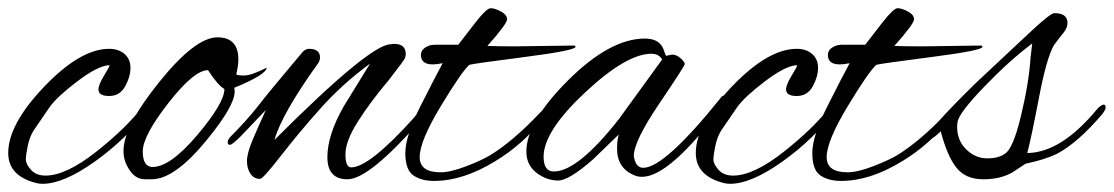

<svg xmlns="http://www.w3.org/2000/svg" viewBox="-28 -435 2715 468"><path d="M76 13Q65 13 56 10Q-8 -8 -8 -62Q-8 -132 80 -224Q168 -316 238 -316Q261 -316 275.5 -303.5Q290 -291 290 -269.5Q290 -248 277 -224.5Q264 -201 238 -201Q212 -201 212 -217Q212 -228 225.5 -250.5Q239 -273 239 -274.5Q239 -276 236 -276Q208 -273 159.5 -236Q111 -199 93 -174L54 -117Q44 -101 39.5 -79Q35 -57 35 -46Q35 -35 47.5 -21Q60 -7 83 -7Q133 -7 207 -65.5Q281 -124 321 -177Q326 -183 333 -183Q340 -183 340 -179Q340 -175 335 -169Q280 -96 203.5 -41.5Q127 13 76 13Z M544 -212Q544 -177 477 -95Q398 2 342 2H326Q300 2 285 -25Q273 -44 273 -67Q273 -127 360.5 -235.5Q448 -344 502 -344Q553 -344 553 -290Q553 -276 548 -254Q549 -251 567 -251Q585 -251 622 -270Q621 -253 543 -221Q544 -217 544 -212ZM479 -264Q445 -264 382.5 -184Q320 -104 320 -66Q320 -28 344 -28Q387 -28 453 -106Q519 -184 519 -218Q503 -227 479 -264Z M725 -316Q752 -316 752 -295Q752 -289 749 -283Q659 -158 641 -94Q874 -327 924 -327Q929 -328 933 -328Q961 -328 961 -303Q961 -298 959 -293Q957 -288 919 -239Q875 -187 844.5 -139Q814 -91 814 -59Q814 -27 828 -27Q872 -27 981 -148Q983 -150 988 -157Q1003 -175 1006 -175Q1009 -175 1009 -165Q1009 -155 995 -139Q871 2 819 2Q770 2 770 -52Q770 -106 810 -176L874 -280Q806 -230 753 -170.5Q700 -111 656.5 -55Q613 1 606 1Q591 1 582.5 -11.5Q574 -24 574 -42.5Q574 -61 587 -92Q600 -123 620 -167L560 -104Q538 -82 532.5 -82Q527 -82 527 -88.5Q527 -95 535 -103Q572 -140 599 -174Q625 -208 706 -304Q715 -316 725 -316Z M1228 -322 1372 -324Q1375 -322 1375 -321Q1375 -312 1250.5 -296Q1126 -280 1116 -277Q1097 -260 1046 -175.5Q995 -91 995 -52Q995 -15 1046 -15Q1070 -15 1109 -30Q1148 -45 1169 -58Q1225 -93 1289 -161Q1303 -175 1308 -175Q1311 -175 1311 -169Q1311 -163 1296 -145Q1244 -81 1179 -42Q1101 6 1030 6Q999 6 979.5 -7.5Q960 -21 960 -62Q960 -103 996 -174.5Q1032 -246 1051 -281Q1037 -278 1027 -278Q998 -278 998 -301Q998 -318 1022 -325Q1025 -325 1031 -326H1089Q1107 -349 1130 -379Q1158 -415 1168 -415Q1178 -415 1193 -407Q1208 -399 1208 -388Q1208 -377 1160 -323Q1186 -322 1228 -322Z M1596 -299 1610 -302Q1621 -302 1631 -293Q1641 -284 1641 -279Q1641 -274 1579 -182.5Q1517 -91 1517 -55Q1517 -52 1518 -49Q1523 -26 1540 -26Q1592 -26 1730 -198Q1733 -202 1737 -202Q1741 -202 1741 -194.5Q1741 -187 1732 -175Q1604 -4 1537 -4Q1528 -4 1520 -7Q1476 -24 1476 -73Q1476 -90 1480 -107L1418 -47Q1359 5 1332.5 5Q1306 5 1282 -12Q1255 -32 1255 -65Q1255 -138 1357 -239.5Q1459 -341 1544 -341Q1577 -341 1588 -318Q1591 -310 1593 -304.5Q1595 -299 1596 -299ZM1297 -53Q1297 -17 1322 -17Q1380 -17 1480 -144L1586 -290Q1578 -304 1560 -304Q1499 -304 1398 -209.5Q1297 -115 1297 -53Z M1752 13Q1741 13 1732 10Q1668 -8 1668 -62Q1668 -132 1756 -224Q1844 -316 1914 -316Q1937 -316 1951.5 -303.5Q1966 -291 1966 -269.5Q1966 -248 1953 -224.5Q1940 -201 1914 -201Q1888 -201 1888 -217Q1888 -228 1901.5 -250.5Q1915 -273 1915 -274.5Q1915 -276 1912 -276Q1884 -273 1835.5 -236Q1787 -199 1769 -174L1730 -117Q1720 -101 1715.5 -79Q1711 -57 1711 -46Q1711 -35 1723.5 -21Q1736 -7 1759 -7Q1809 -7 1883 -65.5Q1957 -124 1997 -177Q2002 -183 2009 -183Q2016 -183 2016 -179Q2016 -175 2011 -169Q1956 -96 1879.5 -41.5Q1803 13 1752 13Z M2220 -322 2364 -324Q2367 -322 2367 -321Q2367 -312 2242.5 -296Q2118 -280 2108 -277Q2089 -260 2038 -175.5Q1987 -91 1987 -52Q1987 -15 2038 -15Q2062 -15 2101 -30Q2140 -45 2161 -58Q2217 -93 2281 -161Q2295 -175 2300 -175Q2303 -175 2303 -169Q2303 -163 2288 -145Q2236 -81 2171 -42Q2093 6 2022 6Q1991 6 1971.5 -7.5Q1952 -21 1952 -62Q1952 -103 1988 -174.5Q2024 -246 2043 -281Q2029 -278 2019 -278Q1990 -278 1990 -301Q1990 -318 2014 -325Q2017 -325 2023 -326H2081Q2099 -349 2122 -379Q2150 -415 2160 -415Q2170 -415 2185 -407Q2200 -399 2200 -388Q2200 -377 2152 -323Q2178 -322 2220 -322Z M2440 -15Q2411 2 2368.5 2Q2326 2 2303.5 -26Q2281 -54 2265 -115Q2247 -97 2240 -97Q2235 -97 2235 -104Q2235 -111 2240 -116Q2273 -157 2352 -234L2478 -352Q2532 -403 2542 -403Q2574 -403 2574 -379Q2574 -367 2564.5 -355.5Q2555 -344 2550.5 -337.5Q2546 -331 2541 -325Q2523 -294 2504.5 -197Q2486 -100 2476 -62Q2559 -63 2647 -170Q2657 -180 2662 -180Q2667 -180 2667 -173.5Q2667 -167 2658 -156Q2600 -88 2550 -61Q2520 -46 2472 -36ZM2305 -126Q2305 -92 2327.5 -70.5Q2350 -49 2378 -49Q2406 -49 2421 -60Q2441 -71 2460.5 -152Q2480 -233 2484 -295L2488 -329Q2433 -288 2370.5 -223Q2308 -158 2306 -137Q2305 -131 2305 -126Z"/></svg>

Font: Alex Brush
Style: Regular
Weight: 400
Designer: Robert E. Leuschke
Foundry: Robert E. Leuschke
Version: Version 1.003